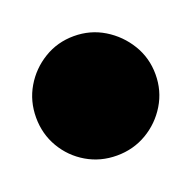

<svg xmlns="http://www.w3.org/2000/svg" viewBox="-119 -270 340 340"><g transform="rotate(-20 50.5 -100.5)"><path d="M-62 -100Q-62 -69 -47 -43.5Q-32 -18 -6.5 -3Q19 12 50 12Q81 12 106.5 -3Q132 -18 147.5 -43.5Q163 -69 163 -100Q163 -131 147.5 -156.5Q132 -182 106.5 -197.5Q81 -213 50 -213Q19 -213 -6.5 -197.5Q-32 -182 -47 -156.5Q-62 -131 -62 -100Z"/></g></svg>

Font: Linefont Black
Style: Regular
Weight: 900
Monospace: yes
Version: Version 3.002;gftools[0.9.33]